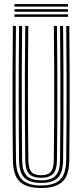

<svg xmlns="http://www.w3.org/2000/svg" viewBox="-20 -929 409 956"><path d="M184.8 7.2Q113.5 7.2 79.2 -23.8Q45 -54.8 44.2 -131.5Q43 -225.8 42.5 -338.5Q42 -451.2 42.4 -569.8Q42.8 -688.2 44.2 -800H59.5Q58.5 -723 58.1 -636.4Q57.8 -549.8 57.8 -461.1Q57.8 -372.5 58.1 -288.4Q58.5 -204.2 59.5 -132.5Q60.5 -65.2 89 -35.4Q117.5 -5.5 184.8 -5.5Q252 -5.5 280.4 -35.4Q308.8 -65.2 309.8 -132.5Q310.8 -226.2 311.2 -339Q311.8 -451.8 311.4 -570.2Q311 -688.8 309.8 -800H325Q326.2 -697.5 326.6 -583.4Q327 -469.2 326.8 -353.8Q326.5 -238.2 325 -131.5Q324.2 -54.2 289.8 -23.5Q255.2 7.2 184.8 7.2ZM184.8 -18.2Q128.5 -18.2 102 -43.4Q75.5 -68.5 75 -131.5Q73 -288.2 73 -458.2Q73 -628.2 75 -800H90.2Q89 -692.5 88.6 -576.6Q88.2 -460.8 88.6 -347Q89 -233.2 90.2 -132Q91 -76.2 113.2 -53.6Q135.5 -31 184.8 -31Q233.8 -31 256 -53.5Q278.2 -76 279 -132Q280.2 -232.8 280.6 -345.1Q281 -457.5 280.6 -573.1Q280.2 -688.8 279 -800H294.2Q295.5 -691 295.9 -575.5Q296.2 -460 295.9 -346.9Q295.5 -233.8 294.2 -131.5Q293.5 -69 267.5 -43.6Q241.5 -18.2 184.8 -18.2ZM184.8 -43.8Q143.5 -43.8 124.9 -63.4Q106.2 -83 105.8 -132.5Q104.5 -226.2 104 -338.6Q103.5 -451 103.9 -569.5Q104.2 -688 105.8 -800H121Q119.2 -639.5 119 -476.8Q118.8 -314 121.2 -132.5Q121.8 -90.5 136 -73.5Q150.2 -56.5 184.8 -56.5Q219 -56.5 233.1 -73.5Q247.2 -90.5 248 -132.5Q249.5 -258 249.9 -368.5Q250.2 -479 249.8 -584.5Q249.2 -690 248.2 -800H263.5Q264.5 -723.5 265 -637.2Q265.5 -551 265.5 -462.5Q265.5 -374 265 -289.6Q264.5 -205.2 263.5 -132.5Q263 -82.5 244.2 -63.1Q225.5 -43.8 184.8 -43.8ZM318.5 -896H52V-908.8H318.5ZM318.5 -870.5H52V-883.2H318.5ZM318.5 -845H52V-857.8H318.5Z"/></svg>

Font: Big Shoulders Inline Display Medium
Style: Regular
Weight: 500
Designer: Patric King
Foundry: XO Type Co
Version: Version 1.000